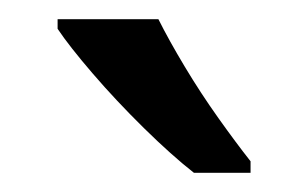

<svg xmlns="http://www.w3.org/2000/svg" viewBox="-20 -786 321 200"><path d="M145 -766Q156 -744 172.5 -716.5Q189 -689 207.5 -663Q226 -637 241 -618V-606H182Q159 -624 130 -652.5Q101 -681 76.5 -709.5Q52 -738 40 -756V-766Z"/></svg>

Font: Noto Sans Soyombo
Style: Regular
Weight: 400
Designer: Monotype Design Team
Foundry: Monotype Imaging Inc.
Version: Version 2.001; ttfautohint (v1.8.4.7-5d5b)